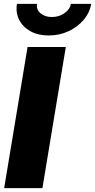

<svg xmlns="http://www.w3.org/2000/svg" viewBox="-20 -970 490 990"><path d="M319.3 -727.5 198.7 0H1.5L122.1 -727.5ZM231.4 -787.1Q176.8 -787.1 137.2 -808.8Q97.7 -830.6 78.9 -867.7Q60.1 -904.8 67.4 -950.2H170.9Q166 -921.9 188.2 -902.1Q210.4 -882.3 247.6 -882.3Q284.2 -882.3 312.5 -902.1Q340.8 -921.9 345.7 -950.2H450.2Q442.9 -904.8 411.4 -867.7Q379.9 -830.6 333 -808.8Q286.1 -787.1 231.4 -787.1Z"/></svg>

Font: Inter Black
Style: Italic
Weight: 900
Italic angle: -9.39999°
Designer: Rasmus Andersson
Foundry: rsms
Version: Version 4.000;git-a52131595